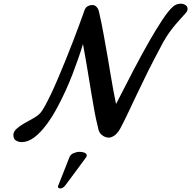

<svg xmlns="http://www.w3.org/2000/svg" viewBox="-20 -732 1039 1043"><path d="M98.1 40Q81.5 40 67.1 31.7Q52.7 23.4 52.7 1Q52.7 -16.6 69.6 -32Q86.4 -47.4 110.8 -61.3Q135.3 -75.2 158.7 -88.1Q182.1 -101.1 195.3 -114.3Q207 -125.5 223.1 -154.5Q239.3 -183.6 258.3 -223.6Q276.9 -263.2 297.1 -310.8Q317.4 -358.4 336.9 -406.7Q356.4 -455.1 374.3 -501.2Q392.1 -547.4 405.8 -584.5Q420.9 -625 429 -647.9Q437 -670.9 439 -675.8Q443.8 -690.4 454.8 -697.3Q465.8 -704.1 478 -704.6Q478 -704.6 478.5 -704.6H478Q478 -704.6 477.5 -704.1L481 -704.6H483.9Q494.6 -704.6 505.1 -694.1Q515.6 -683.6 520 -657.7Q531.7 -607.4 543.2 -543.7Q554.7 -480 566.4 -413.1Q573.2 -373 580.8 -326.9Q588.4 -280.8 596.2 -238.5Q604 -196.3 610.4 -167Q659.7 -264.2 705.3 -351.1Q751 -438 790.5 -507.3Q830.1 -576.2 862.3 -624.8Q894.5 -673.3 918 -694.3Q928.2 -704.1 939.5 -708Q950.7 -711.9 961.4 -711.9Q977.1 -711.9 988 -704.1Q999 -696.3 999 -684.1Q999 -671.9 988.8 -661.1Q968.8 -638.2 951.4 -619.1Q934.1 -600.1 917 -578.6Q900.4 -557.6 883.3 -531Q866.2 -504.4 848.1 -467.8Q814 -404.8 783.7 -343.8Q753.4 -282.7 722.7 -217.8Q695.3 -160.2 673.3 -113.8Q651.4 -67.4 638.7 -44.4Q624.5 -14.2 606.2 0.5Q587.9 15.1 572.8 15.6H569.3Q549.8 14.6 533 1.2Q516.1 -12.2 512.2 -40.5Q500.5 -86.4 492.4 -132.1Q484.4 -177.7 476.1 -226.6Q466.8 -281.7 456.5 -345.2Q446.3 -408.7 430.7 -492.7Q409.2 -420.4 374 -329.1Q338.9 -237.8 293.9 -153.3Q264.6 -97.7 232.4 -54.7Q200.2 -11.7 166.5 14.2Q131.8 40 98.1 40ZM307.6 291.5Q294.9 291.5 294.9 281.7Q294.9 277.8 296.4 275.9L327.1 198.7L357.4 121.1Q363.8 106.4 380.4 99.6Q397 92.8 413.1 92.8Q428.7 92.8 439.9 97.9Q451.2 103 451.2 112.3Q451.2 117.2 448.7 121.1L391.6 198.7L334 275.9Q321.8 291.5 307.6 291.5Z"/></svg>

Font: Damion
Style: Regular
Weight: 400
Designer: Vernon Adams
Foundry: Vernon Adams
Version: Version 1.100; ttfautohint (v1.8.4.7-5d5b)